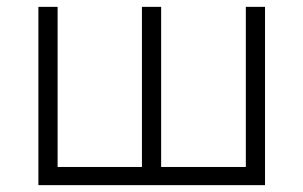

<svg xmlns="http://www.w3.org/2000/svg" viewBox="-20 -540 885 560"><path d="M92 0H753V-520H697V-53H450V-520H394V-53H148V-520H92Z"/></svg>

Font: Fixel Display Light
Style: Regular
Weight: 300
Designer: AlfaBravo + MacPaw
Foundry: Kyrylo Tkachov, Marchela Mozhyna, Serhii Makarenko, Maria Weinstein, Zakhar Kryvoshyya
Version: Version 1.211